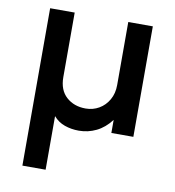

<svg xmlns="http://www.w3.org/2000/svg" viewBox="-80 -566 773 847"><g transform="rotate(10 307.0 -142.5)"><path d="M76.5 210V-495H186.5V-206Q186.5 -148 220.8 -117.2Q255 -86.5 307 -86.5Q339.5 -86.5 366.8 -102.2Q394 -118 410.2 -146.5Q426.5 -175 426.5 -212.5V-495H536.5V0H438V-58.5Q409 -20.5 372.2 -2.8Q335.5 15 294.5 15Q260.5 15 230.8 4.5Q201 -6 180.5 -30V210Z"/></g></svg>

Font: Geologica Roman
Style: Regular
Weight: 400
Designer: Sindre Bremnes, Frode Helland
Foundry: Monokrom Skriftforlag AS
Version: Version 1.010;gftools[0.9.28]